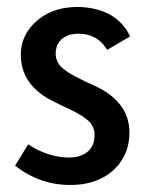

<svg xmlns="http://www.w3.org/2000/svg" viewBox="-20 -521 428 554"><path d="M353.5 -138.7Q353.5 -216.8 274.4 -262.7Q258.8 -271.5 225.6 -286.1Q165 -314.5 150.4 -335Q140.6 -349.6 140.6 -365.2Q140.6 -408.2 182.6 -420.9Q194.3 -423.8 206.1 -423.8Q256.8 -423.8 284.2 -384.8Q287.1 -379.9 289.1 -377L355.5 -416Q321.3 -487.3 232.4 -499Q217.8 -501 204.1 -501Q124 -501 75.2 -450.2Q40 -413.1 40 -363.3Q40 -282.2 119.1 -236.3Q134.8 -227.5 168 -211.9Q228.5 -184.6 243.2 -163.1Q252.9 -148.4 252.9 -131.8Q252.9 -83 205.1 -69.3Q192.4 -66.4 178.7 -66.4Q117.2 -67.4 61.5 -104.5L23.4 -43Q94.7 12.7 182.6 12.7Q273.4 12.7 322.3 -45.9Q353.5 -85 353.5 -138.7Z"/></svg>

Font: Yaldevi Colombo SemiBold
Style: Regular
Weight: 600
Designer: Sol Matas, Denzil Rajitha, Kosala Senevirathne and Pathum Egodawatta
Foundry: Mooniak
Version: Version 1.020 ; ttfautohint (v1.6)